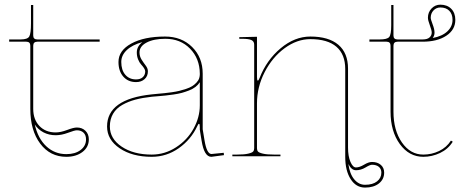

<svg xmlns="http://www.w3.org/2000/svg" viewBox="-20 -682 2027 838"><path d="M131.8 -138.7Q145.5 -77.6 182.1 -43.5Q218.8 -9.3 269.5 -9.3Q308.1 -9.3 331.8 -27.3Q355.5 -45.4 355.5 -73.7Q355.5 -92.3 344.7 -102.8Q334 -113.3 315.4 -113.3Q305.7 -113.3 277.1 -102.5Q248.5 -91.8 223.1 -91.8Q193.8 -91.8 169.9 -104.2Q146 -116.7 131.8 -138.7ZM20 -509.8H69.8Q100.6 -509.8 107.9 -523.2Q115.2 -536.6 115.2 -580.1V-660.2H125V-526.9Q125 -509.8 143.1 -509.8H415V-500H143.1Q125 -500 125 -482.4V-207Q125 -160.6 151.9 -132.3Q178.7 -104 223.1 -104Q244.6 -104 272.9 -114.7Q301.3 -125.5 315.4 -125.5Q338.4 -125.5 353 -111.1Q367.7 -96.7 367.7 -73.7Q367.7 -39.6 339.8 -18.6Q312 2.4 269.5 2.4Q198.7 2.4 155.5 -55.2Q112.3 -112.8 112.3 -207V-482.4Q112.3 -500 94.7 -500H20Z M601.6 -498.5Q556.6 -485.8 533 -463.1Q509.3 -440.4 509.3 -411.6Q509.3 -376 526.9 -355.7Q544.4 -335.4 573.7 -335.4Q592.8 -335.4 603.3 -345.2Q613.8 -355 613.8 -370.6Q613.8 -377 608.2 -385.3Q602.5 -393.6 595.5 -401.1Q588.4 -408.7 582.8 -422.6Q577.1 -436.5 577.1 -453.1Q577.1 -479.5 601.6 -498.5ZM700.2 -522.5Q772.5 -522.5 818.6 -476.8Q864.7 -431.2 864.7 -360.4V-117.7L872.6 -69.8Q882.3 -10.3 902.8 -9.8L956.5 -15.1L957.5 -4.9L902.8 2.4H902.3Q871.1 2.4 859.9 -67.9Q858.9 -73.2 856.9 -85.9Q855 -98.6 853.5 -106.9Q852.1 -115.2 852.1 -117.2V-127.9Q852.1 -141.6 848.6 -141.6Q845.2 -141.6 840.8 -130.9Q813.5 -72.8 760.3 -35.2Q707 2.4 642.1 2.4Q557.1 2.4 502.2 -34.9Q447.3 -72.3 447.3 -129.9Q447.3 -249.5 641.6 -270Q647.5 -270.5 667 -272.5Q686.5 -274.4 698 -275.4Q709.5 -276.4 729.5 -279.3Q749.5 -282.2 762.5 -285.4Q775.4 -288.6 791.7 -293.9Q808.1 -299.3 818.4 -305.7Q828.6 -312 837.4 -321.3Q846.2 -330.6 849.6 -341.3Q852.1 -350.1 852.1 -357.4V-360.4Q851.6 -426.3 809.6 -469.5Q767.6 -512.7 701.7 -512.7Q650.9 -512.7 619.9 -496.3Q588.9 -480 588.9 -453.1Q588.9 -436 597.9 -421.9Q606.9 -407.7 616.2 -395.5Q625.5 -383.3 625.5 -370.6Q625.5 -349.6 611.1 -336.7Q596.7 -323.7 573.7 -323.7Q539.1 -323.7 518.1 -347.7Q497.1 -371.6 497.1 -411.6Q497.1 -461.4 553 -491.9Q608.9 -522.5 700.2 -522.5ZM852.1 -323.2Q845.2 -312 833.3 -302.7Q821.3 -293.5 804.9 -287.1Q788.6 -280.8 773.4 -276.6Q758.3 -272.5 737.1 -269.5Q715.8 -266.6 702.9 -265.1Q689.9 -263.7 669.2 -262Q648.4 -260.3 642.6 -259.8Q602.1 -255.4 570.8 -247.1Q539.6 -238.8 513.4 -223.9Q487.3 -209 473.4 -185.3Q459.5 -161.6 459.5 -129.9Q459.5 -76.7 511 -42Q562.5 -7.3 642.1 -7.3Q699.2 -7.3 748.3 -39.1Q797.4 -70.8 824.7 -120.4Q852.1 -169.9 852.1 -222.7Z M1500.5 33.7Q1506.3 77.1 1526.1 100.8Q1545.9 124.5 1573.2 124.5Q1606.9 124.5 1625.7 109.6Q1644.5 94.7 1644.5 71.3Q1644.5 55.7 1633.8 46.4Q1623 37.1 1603.5 37.1Q1594.7 37.1 1575 49.1Q1555.2 61 1533.7 61Q1513.7 61 1500.5 33.7ZM1024.4 -520H1036.6L1101.6 -521.5V-345.7Q1101.6 -330.1 1105.5 -330.1Q1108.4 -330.1 1113.3 -342.3Q1143.6 -419.9 1204.8 -471.2Q1266.1 -522.5 1334.5 -522.5Q1414.6 -522.5 1456.8 -486.6Q1499 -450.7 1499 -382.3V-38.1Q1499 0 1509.5 24.4Q1520 48.8 1533.7 48.8Q1548.8 48.8 1568.8 36.9Q1588.9 24.9 1603.5 24.9Q1627.4 24.9 1642.1 37.6Q1656.7 50.3 1656.7 71.3Q1656.7 100.6 1633.8 118.7Q1610.8 136.7 1573.2 136.7Q1534.2 136.7 1510.5 99.9Q1486.8 63 1486.8 2.4V-380.9Q1486.8 -444.8 1448.2 -478Q1409.7 -511.2 1334.5 -511.2Q1276.4 -511.2 1222.4 -471.7Q1168.5 -432.1 1135 -366.9Q1101.6 -301.8 1101.6 -231V-35.2Q1101.6 -26.4 1105.7 -21Q1109.9 -15.6 1127.2 -11.5Q1144.5 -7.3 1176.8 -7.3H1204.1V0H994.1V-7.3H1014.2Q1046.4 -7.3 1063.7 -11.5Q1081.1 -15.6 1085.2 -21Q1089.4 -26.4 1089.4 -35.2V-487.3Q1089.4 -501.5 1077.4 -507.1Q1065.4 -512.7 1036.6 -512.7H1024.4Z M1868.7 -516.1Q1910.2 -523.9 1932.6 -545.2Q1955.1 -566.4 1955.1 -595.2Q1955.1 -620.6 1940.9 -635Q1926.8 -649.4 1901.9 -649.4Q1884.3 -649.4 1872.1 -636.5Q1859.9 -623.5 1859.9 -604.5Q1859.9 -597.7 1868.2 -575.9Q1876.5 -554.2 1876.5 -540Q1876.5 -526.4 1868.7 -516.1ZM1824.2 -500H1715.3Q1697.3 -500 1697.3 -482.4V-194.8Q1697.3 -113.3 1734.1 -60.3Q1771 -7.3 1827.6 -7.3Q1863.8 -7.3 1896.5 -22.9Q1929.2 -38.6 1948.2 -68.4L1956.1 -63.5Q1936 -31.2 1900.9 -14.4Q1865.7 2.4 1827.6 2.4Q1765.6 2.4 1725.1 -53.2Q1684.6 -108.9 1684.6 -194.8V-482.4Q1684.6 -500 1667 -500H1592.3V-509.8H1637.2Q1669.9 -509.8 1678.7 -520.5Q1687.5 -531.2 1687.5 -571.3V-660.2H1697.3V-526.9Q1697.3 -509.8 1715.3 -509.8H1824.2Q1845.2 -509.8 1854.7 -518.6Q1864.3 -527.3 1864.3 -540Q1864.3 -549.8 1856 -571.8Q1847.7 -593.8 1847.7 -604.5Q1847.7 -628.4 1863.5 -645Q1879.4 -661.6 1901.9 -661.6Q1931.6 -661.6 1949.5 -643.6Q1967.3 -625.5 1967.3 -595.2Q1967.3 -552.2 1928 -526.1Q1888.7 -500 1824.2 -500Z"/></svg>

Font: ZnikomitNo24
Style: Thin
Weight: 300
Designer: gluk
Foundry: gluk
Version: Version 0.55